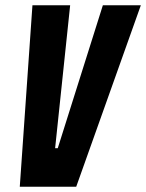

<svg xmlns="http://www.w3.org/2000/svg" viewBox="-20 -708 554 728"><path d="M55 0 103 -688H246L189 -146H199L370 -688H514L269 0Z"/></svg>

Font: Saira Condensed ExtraBold
Style: Italic
Weight: 800
Width: 3
Italic angle: -12°
Designer: Hector Gatti with collaboration of the Omnibus-Type team
Foundry: Omnibus-Type
Version: Version 1.101